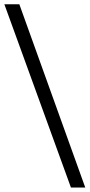

<svg xmlns="http://www.w3.org/2000/svg" viewBox="-30 -674 415 890"><path d="M298.8 195.3 -9.8 -654.3H59.6L365.2 195.3Z"/></svg>

Font: Sen
Style: Regular
Weight: 400
Designer: Kosal Sen, Philatype
Foundry: Philatype
Version: Version 2.000;gftools[0.9.31]